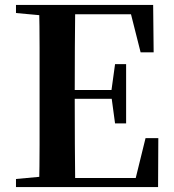

<svg xmlns="http://www.w3.org/2000/svg" viewBox="-20 -761 706 781"><path d="M45 0V-33L198 -47H213V0ZM139 0Q141 -85 141 -171.5Q141 -258 141 -346V-394Q141 -481 141 -567.5Q141 -654 139 -741H286Q285 -656 284.5 -568Q284 -480 284 -387V-359Q284 -263 284.5 -175Q285 -87 286 0ZM213 0V-37H595L524 -4L572 -199H624L623 0ZM213 -359V-395H459V-359ZM448 -259 433 -370V-391L448 -500H493V-259ZM45 -708V-741H213V-694H198ZM552 -548 504 -738 575 -703H213V-741H603L605 -548Z"/></svg>

Font: Noto Serif TC
Style: Bold
Weight: 700
Designer: Ryoko NISHIZUKA 西塚涼子 (kana & ideographs); Frank Grießhammer (Latin, Greek & Cyrillic); Wenlong ZHANG 张文龙 (bopomofo); San
Foundry: Adobe
Version: Version 2.002-H1;hotconv 1.1.0;makeotfexe 2.6.0